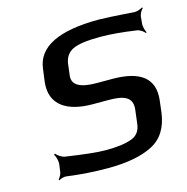

<svg xmlns="http://www.w3.org/2000/svg" viewBox="-82 -575 647 663"><g transform="rotate(-15 242.0 -243.0)"><path d="M231 -217H286C339 -217 374 -208 368 -160L362 -111C359 -87 347 -71 326 -64C305 -56 274 -52 234 -52C205 -52 158 -57 91 -67C80 -69 66 -79 61 -86L57 -83C62 -76 67 -59 66 -48L62 -19C61 -12 54 0 50 4L52 7C57 3 70 -1 78 0C129 7 178 10 225 10C293 10 346 0 385 -20C424 -40 446 -76 453 -128L458 -170C467 -246 421 -284 319 -284H263C204 -284 176 -300 180 -333L185 -374C188 -396 199 -412 217 -421C235 -430 267 -435 315 -435C353 -435 396 -431 444 -424C455 -423 468 -413 472 -407L475 -409C471 -416 466 -433 468 -445L470 -467C471 -476 479 -489 484 -493L482 -496C476 -492 463 -487 455 -487C384 -492 342 -494 327 -494C183 -494 106 -456 97 -380L91 -335C81 -252 142 -217 231 -217Z"/></g></svg>

Font: Gamestation Storm Oblique 
Style: Italic
Weight: 400
Designer: Jonas Hecksher
Foundry: Jonas Hecksher, Playtypeª, e-types AS
Version: Version 1.003